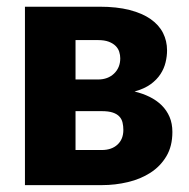

<svg xmlns="http://www.w3.org/2000/svg" viewBox="-20 -538 548 558"><path d="M275.5 -102Q304.5 -102 321.5 -117.8Q338.5 -133.5 338.5 -160.5Q338.5 -171.5 336.2 -181.5Q334 -191.5 327.2 -199Q320.5 -206.5 308 -210.8Q295.5 -215 275.5 -215H199.5V-102ZM199.5 -421.5V-307H265Q293.5 -307 311.5 -324.2Q329.5 -341.5 329.5 -368.5Q329.5 -378 326.5 -387.5Q323.5 -397 316 -404.5Q308.5 -412 296 -416.8Q283.5 -421.5 265 -421.5ZM269.5 -518.5Q319.5 -518.5 356.5 -509Q393.5 -499.5 417.8 -482.5Q442 -465.5 453.8 -442.2Q465.5 -419 465.5 -391.5Q465.5 -374.5 461.2 -356.8Q457 -339 446.5 -322.8Q436 -306.5 417.8 -293.2Q399.5 -280 371 -272Q394.5 -266.5 414.8 -256.5Q435 -246.5 449.8 -232Q464.5 -217.5 472.8 -198.2Q481 -179 481 -154.5Q481 -113 463.5 -83.8Q446 -54.5 417.2 -36Q388.5 -17.5 351.8 -8.8Q315 0 276.5 0H52.5V-518.5Z"/></svg>

Font: Lato ExtraBold
Style: Regular
Weight: 800
Designer: Lukasz Dziedzic with Adam Twardoch and Botio Nikoltchev
Foundry: tyPoland Lukasz Dziedzic
Version: Version 2.015; 2015-08-06; http://www.latofonts.com/